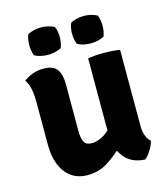

<svg xmlns="http://www.w3.org/2000/svg" viewBox="-105 -772 759 865"><g transform="rotate(-15 274.0 -339.0)"><path d="M484.5 -142Q484.5 -117.5 492 -97.2Q499.5 -77 512.5 -67Q508 -47 494.2 -25Q480.5 -3 466 8Q402 5.5 368.8 -37.8Q335.5 -81 335.5 -141.5V-498.5Q367.5 -504 410 -504Q450.5 -504 484.5 -498.5ZM59.5 -376Q59.5 -405 54.2 -430.2Q49 -455.5 36 -474.5Q52 -488 76.5 -497Q101 -506 129 -506Q173.5 -506 191 -482.2Q208.5 -458.5 208.5 -414V-195Q208.5 -159 218 -142Q227.5 -125 254 -125Q271 -125 292.5 -133.8Q314 -142.5 335.2 -162Q356.5 -181.5 371.5 -212.5V-81Q336.5 -46 294.2 -18.5Q252 9 198.5 9Q153 9 122 -13.8Q91 -36.5 75.2 -76.2Q59.5 -116 59.5 -167ZM94.5 -624.5Q94.5 -634.5 96.5 -648.2Q98.5 -662 103 -673Q115.5 -680.5 132.8 -684.5Q150 -688.5 165.5 -688.5Q181.5 -688.5 198.8 -684.5Q216 -680.5 228 -673Q233 -662 235 -648.2Q237 -634.5 237 -624.5Q237 -614.5 235 -600.8Q233 -587 228 -575.5Q216 -568 198.8 -564.2Q181.5 -560.5 165.5 -560.5Q150 -560.5 132.8 -564.2Q115.5 -568 103 -575.5Q98.5 -587 96.5 -600.8Q94.5 -614.5 94.5 -624.5ZM294 -624.5Q294 -634.5 296 -648.2Q298 -662 303 -673Q315 -680.5 332.2 -684.5Q349.5 -688.5 365.5 -688.5Q381.5 -688.5 398.5 -684.5Q415.5 -680.5 428 -673Q432.5 -662 434.5 -648.2Q436.5 -634.5 436.5 -624.5Q436.5 -614.5 434.5 -600.8Q432.5 -587 428 -575.5Q415.5 -568 398.5 -564.2Q381.5 -560.5 365.5 -560.5Q349.5 -560.5 332.2 -564.2Q315 -568 303 -575.5Q298 -587 296 -600.8Q294 -614.5 294 -624.5Z"/></g></svg>

Font: Signika Negative
Style: Bold
Weight: 700
Designer: Anna Giedry
Foundry: Anna Giedry
Version: Version 2.001